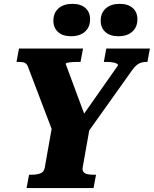

<svg xmlns="http://www.w3.org/2000/svg" viewBox="-20 -957 783 977"><path d="M115.2 0 127.8 -68H142.6Q168.2 -68 186 -75Q203.8 -82 207.8 -104L246.4 -322.2L251.8 -277.2L122.8 -616Q118.4 -629 110.6 -634.5Q102.8 -640 92.5 -641Q82.2 -642 69.4 -642H64L76.6 -710H402.4L389.8 -642H374.2Q360.4 -642 346.6 -641Q332.8 -640 324 -638Q315.2 -636 314.2 -632L422 -341.6L373.2 -329L580.2 -624Q581.2 -630 572.8 -634Q564.4 -638 550.8 -640Q537.2 -642 521.8 -642H508.4L521 -710H742.8L730.2 -642H725.8Q713.4 -642 701.5 -639.2Q689.6 -636.4 677.8 -627.6Q666 -618.8 653.2 -601L421.2 -275.2L439.2 -322.2L400.6 -104Q398.6 -90 404.8 -82Q411 -74 424 -71Q437 -68 453.8 -68H468.6L456 0ZM341.4 -772.6Q299.8 -772.6 275.7 -793.9Q251.6 -815.2 251.6 -851.6Q251.6 -891 277.5 -914.2Q303.4 -937.4 348.6 -937.4Q390.8 -937.4 414.6 -916.3Q438.4 -895.2 438.4 -858.8Q438.4 -819.4 412.5 -796Q386.6 -772.6 341.4 -772.6ZM582.2 -772.6Q540.6 -772.6 516.5 -793.9Q492.4 -815.2 492.4 -851.6Q492.4 -891 518.3 -914.2Q544.2 -937.4 589.4 -937.4Q631.6 -937.4 655.4 -916.3Q679.2 -895.2 679.2 -858.8Q679.2 -819.4 653.3 -796Q627.4 -772.6 582.2 -772.6Z"/></svg>

Font: Roboto Serif 20pt
Style: Italic
Weight: 400
Italic angle: -10°
Designer: Greg Gazdowicz
Foundry: Commercial Type
Version: Version 1.008